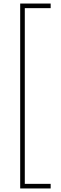

<svg xmlns="http://www.w3.org/2000/svg" viewBox="-20 -886 347 1084"><path d="M94 178H266V152H120V-840H266V-866H94Z"/></svg>

Font: Noto Sans Malayalam UI Thin
Style: Regular
Weight: 100
Designer: Jelle Bosma - Monotype Design Team
Foundry: Monotype Imaging Inc.
Version: Version 2.104